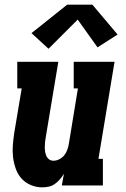

<svg xmlns="http://www.w3.org/2000/svg" viewBox="-20 -795 540 823"><path d="M161 8Q135 8 111.5 -2Q88 -12 72 -30Q56 -48 47.5 -72Q39 -96 36 -121Q33 -146 35 -172Q37 -198 41 -225L73 -416H54V-530H230L176 -206Q174 -196 173 -185.5Q172 -175 172 -164.5Q172 -154 173.5 -144.5Q175 -135 179 -126Q183 -117 191 -111.5Q199 -106 209 -106Q222 -106 234.5 -112.5Q247 -119 255.5 -129.5Q264 -140 268.5 -153Q273 -166 275 -178L314 -416H296V-530H471L402 -114H421V0H245L254 -50Q246 -37 236.5 -26Q227 -15 215 -6.5Q203 2 189 5Q175 8 161 8ZM188 -586 115 -653 268 -775H376L484 -647L398 -592L313 -711Z"/></svg>

Font: Iosevka Curly Slab HvObl
Style: Regular
Weight: 900
Italic angle: -9°
Monospace: yes
Designer: Belleve Invis
Foundry: Belleve Invis
Version: Version 11.1.0; ttfautohint (v1.8.3)